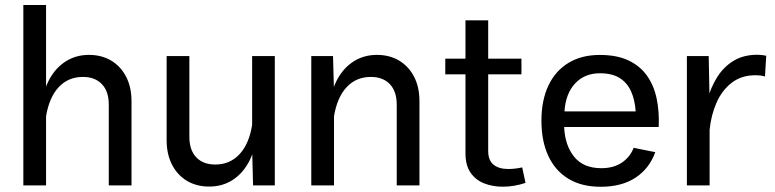

<svg xmlns="http://www.w3.org/2000/svg" viewBox="-20 -731 3056 757"><path d="M161.6 0V-711.2H72V0ZM498.5 -331.8Q498.5 -387.2 477.5 -428.1Q456.5 -469 418.8 -491.8Q381.1 -514.6 330.6 -514.6Q280.8 -514.6 241.1 -490.2Q201.4 -465.8 176.1 -420.8Q150.9 -375.7 144 -313.2L161.4 -271.5Q173.8 -347.2 211.5 -387.5Q249.3 -427.7 306.6 -427.7Q354.7 -427.7 381.8 -399.2Q408.9 -370.6 408.9 -318.4V0H498.5Z M974.1 -510V-140.4L977.8 0H1063.5V-510ZM637 -178.2Q637 -123.3 658 -82.2Q679 -41 716.8 -18.2Q754.6 4.6 804.9 4.6Q855.2 4.6 894.7 -19.8Q934.1 -44.2 959.4 -89.4Q984.6 -134.5 991.5 -196.8L974.1 -238.5Q961.9 -163.1 924.1 -122.7Q886.2 -82.3 828.9 -82.3Q780.8 -82.3 753.7 -110.8Q726.6 -139.4 726.6 -191.7V-510H637Z M1296.9 0V-369.6L1293 -510H1207.3V0ZM1633.8 -331.8Q1633.8 -387.2 1612.8 -428.1Q1591.8 -469 1554.1 -491.8Q1516.4 -514.6 1465.8 -514.6Q1416 -514.6 1376.3 -490.2Q1336.7 -465.8 1311.4 -420.8Q1286.1 -375.7 1279.3 -313.2L1296.6 -271.5Q1309.1 -347.2 1346.8 -387.5Q1384.5 -427.7 1441.9 -427.7Q1490 -427.7 1517.1 -399.2Q1544.2 -370.6 1544.2 -318.4V0H1633.8Z M2038.8 -71Q2027.6 -68.4 2012.9 -66.5Q1998.3 -64.7 1984.1 -64.7Q1946.5 -64.7 1925.7 -81.9Q1904.8 -99.1 1904.8 -135.7V-650.9H1815.2V-126.2Q1815.2 -79.3 1835.2 -50.3Q1855.2 -21.2 1888.7 -8.1Q1922.1 5.1 1962.4 5.1Q1985.4 5.1 2008.4 1.1Q2031.5 -2.9 2052 -10ZM1735.6 -438H2035.9V-499.8H1735.6Z M2204.3 -230.2H2577.1Q2579.8 -290.3 2569.1 -341.9Q2558.3 -393.6 2531.1 -432.3Q2503.9 -470.9 2458 -492.7Q2412.1 -514.4 2345 -514.4Q2272.7 -514.4 2221.2 -483Q2169.7 -451.7 2142.2 -393.6Q2114.7 -335.4 2114.7 -254.9Q2114.7 -174.8 2141.7 -116.5Q2168.7 -58.1 2220.8 -26.4Q2272.9 5.4 2348.4 5.4Q2431.2 5.4 2485.7 -30.5Q2540.3 -66.4 2563.5 -131.1L2478.3 -148.2Q2464.8 -112.5 2432.3 -90.2Q2399.7 -67.9 2350.8 -67.9Q2280 -67.9 2243.7 -113Q2207.3 -158.2 2204.3 -230.2ZM2205.6 -291.7Q2210 -361.3 2247.2 -401.7Q2284.4 -442.1 2345.7 -442.1Q2393.1 -442.1 2422.9 -423.6Q2452.6 -405 2467.9 -371.3Q2483.2 -337.6 2486.3 -291.7Z M2688.2 -510V0H2777.8V-326.9L2774.2 -510ZM2996.1 -429.4 3001 -511.2Q2993.2 -512.9 2984.4 -514Q2975.6 -515.1 2966.6 -515.1Q2911.1 -515.1 2872.1 -491.2Q2833 -467.3 2807.6 -426.8Q2782.2 -386.2 2768.6 -336.3Q2754.9 -286.4 2750.5 -234.4L2777.8 -219.2Q2783.4 -276.6 2804.8 -325.6Q2826.2 -374.5 2864.5 -404.4Q2902.8 -434.3 2958 -434.3Q2981.4 -434.3 2996.1 -429.4Z"/></svg>

Font: Estedad-FD-VF Thin
Style: Regular
Weight: 100
Designer: Amin Abedi
Version: Version 5.0